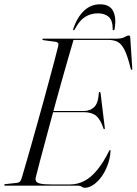

<svg xmlns="http://www.w3.org/2000/svg" viewBox="-25 -884 650 914"><path d="M210 -355.5H374.5Q402.5 -355.5 422.5 -373.5Q442.5 -391.5 445.5 -441Q445.5 -443 446.5 -444.5Q447.5 -446 449 -446Q451 -446 452.2 -444.5Q453.5 -443 454 -438.5L473.5 -278.5Q474 -273.5 474 -271.8Q474 -270 472 -269Q470.5 -268.5 469.5 -269.2Q468.5 -270 467.5 -272.5Q453.5 -315.5 432.5 -332.8Q411.5 -350 374 -350H208.5ZM348 0H0.5Q-2 0 -3.5 -0.8Q-5 -1.5 -5 -3Q-5 -5 -3.5 -6.2Q-2 -7.5 1 -7.5L55 -13.5Q65 -14.5 70.2 -20.2Q75.5 -26 78.5 -37Q88 -69 100.2 -111Q112.5 -153 126 -201.2Q139.5 -249.5 154 -300.8Q168.5 -352 182.5 -403.2Q196.5 -454.5 209.5 -502.8Q222.5 -551 233.5 -592.5Q244.5 -634 252.5 -666Q254.5 -675.5 250.8 -679.8Q247 -684 240 -685L183.5 -692.5Q179 -693 178 -694Q177 -695 177 -696.5Q177 -698.5 178.2 -699.2Q179.5 -700 181.5 -700H529.5Q555 -700 567.8 -707.5Q580.5 -715 588 -715Q595 -715 595 -706L604.5 -560.5Q605.5 -556 605 -553.8Q604.5 -551.5 602.5 -551.5Q601 -551.5 599.5 -552.8Q598 -554 597 -558Q583 -615 569 -644.2Q555 -673.5 536.5 -683.8Q518 -694 491.5 -694H325Q313.5 -655 300 -608.2Q286.5 -561.5 272 -510Q257.5 -458.5 243 -405.8Q228.5 -353 214.5 -301Q200.5 -249 187.8 -201.5Q175 -154 164.2 -113.5Q153.5 -73 146 -42.5Q142.5 -29.5 146.5 -21.5Q150.5 -13.5 167.5 -9.8Q184.5 -6 220 -6H308.5Q344.5 -6 376.2 -22.5Q408 -39 437.2 -74.2Q466.5 -109.5 494.5 -165.5Q497 -170 499 -170Q502 -170 501 -164Q499 -129.5 487.2 -98Q475.5 -66.5 457.8 -42.2Q440 -18 419.2 -4Q398.5 10 378.5 10Q370.5 10 364 5Q357.5 0 348 0ZM440.5 -820.5Q407 -820.5 379.8 -803.2Q352.5 -786 332 -746Q330 -742 328.5 -741Q327 -740 325.5 -740Q324 -740 323.2 -741.8Q322.5 -743.5 324 -747.5Q342 -801 374.2 -832.2Q406.5 -863.5 451.5 -863.5Q496.5 -863.5 513 -832.2Q529.5 -801 521 -747.5Q520.5 -743.5 518.5 -741.8Q516.5 -740 515 -740Q513.5 -740 512.2 -741Q511 -742 511.5 -746Q511.5 -787 492.5 -803.8Q473.5 -820.5 440.5 -820.5Z"/></svg>

Font: Fraunces 120pt Light
Style: Italic
Weight: 300
Italic angle: -16°
Version: Version 1.000;[b76b70a41]